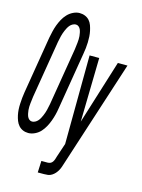

<svg xmlns="http://www.w3.org/2000/svg" viewBox="-159 -822 824 1116"><g transform="rotate(15 253.0 -264.0)"><path d="M69 8Q51 8 36 1.5Q21 -5 10.5 -17Q0 -29 -6 -44.5Q-12 -60 -15.5 -76.5Q-19 -93 -20 -110Q-21 -127 -20 -144.5Q-19 -162 -17.5 -179.5Q-16 -197 -13 -214L44 -559Q48 -579 52.5 -598.5Q57 -618 64 -637Q71 -656 81 -674.5Q91 -693 105.5 -708.5Q120 -724 139.5 -733.5Q159 -743 178 -743Q196 -743 211.5 -736.5Q227 -730 237.5 -718Q248 -706 253.5 -690.5Q259 -675 262.5 -658.5Q266 -642 267 -625Q268 -608 267.5 -590.5Q267 -573 265 -555.5Q263 -538 260 -521L203 -176Q200 -156 195 -136.5Q190 -117 183 -98Q176 -79 166 -60.5Q156 -42 142 -26.5Q128 -11 108 -1.5Q88 8 69 8ZM73 -62Q82 -62 91.5 -67Q101 -72 107.5 -79.5Q114 -87 119 -96Q124 -105 127.5 -113.5Q131 -122 134.5 -131.5Q138 -141 140 -150Q142 -159 144 -168.5Q146 -178 148 -187L205 -532Q206 -542 207.5 -552.5Q209 -563 210 -573Q211 -583 211.5 -593.5Q212 -604 211 -613.5Q210 -623 208 -633Q206 -643 202.5 -651.5Q199 -660 191.5 -666.5Q184 -673 174 -673Q165 -673 155.5 -668Q146 -663 139.5 -655.5Q133 -648 128 -639Q123 -630 119.5 -621.5Q116 -613 112.5 -603.5Q109 -594 107 -585Q105 -576 103 -566.5Q101 -557 99 -548L42 -203Q41 -193 39.5 -182.5Q38 -172 37 -162Q36 -152 35.5 -141.5Q35 -131 36 -121.5Q37 -112 39 -102Q41 -92 44.5 -83.5Q48 -75 55.5 -68.5Q63 -62 73 -62ZM182 215 185 145H223Q231 145 239 141.5Q247 138 252 130.5Q257 123 260 114.5Q263 106 265 98L293 14L297 -520H355L347 -135L467 -520H525L317 123Q313 135 309.5 146Q306 157 299.5 168.5Q293 180 285 189Q277 198 266 205Q255 212 243 213.5Q231 215 219 215Z"/></g></svg>

Font: Iosevka SS18
Style: Italic
Weight: 400
Italic angle: -9°
Monospace: yes
Designer: Belleve Invis
Foundry: Belleve Invis
Version: Version 25.1.1; ttfautohint (v1.8.4)